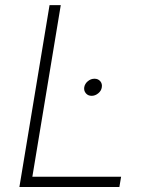

<svg xmlns="http://www.w3.org/2000/svg" viewBox="-20 -748 591 768"><path d="M57.6 0 178.2 -727.5H223.1L109.4 -41H464.4L457.5 0ZM346.7 -364.7Q332 -364.7 323.5 -374.8Q314.9 -384.8 316.9 -398.9Q319.3 -413.1 331.3 -423.1Q343.3 -433.1 357.9 -433.1Q372.6 -433.1 381.1 -423.1Q389.6 -413.1 387.2 -398.9Q385.3 -384.8 373 -374.8Q360.8 -364.7 346.7 -364.7Z"/></svg>

Font: Inter Extra Light
Style: Italic
Weight: 200
Italic angle: -9.39999°
Designer: Rasmus Andersson
Foundry: rsms
Version: Version 4.000;git-3c8e0fc